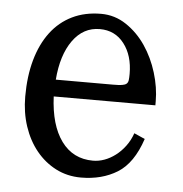

<svg xmlns="http://www.w3.org/2000/svg" viewBox="-43 -530 560 588"><g transform="rotate(5 237.0 -236.5)"><path d="M411.1 -119.1Q385.7 -43 338.4 -13.7Q291 15.6 226.6 15.6Q184.6 15.6 149.4 -2.4Q114.3 -20.5 88.9 -51.8Q63.5 -83 49.3 -125.5Q35.2 -168 35.2 -216.8Q35.2 -279.3 49.3 -329.6Q63.5 -379.9 90.3 -415.5Q117.2 -451.2 156.2 -470.2Q195.3 -489.3 245.1 -489.3Q287.1 -489.3 322.3 -465.8Q357.4 -442.4 382.3 -405.8Q407.2 -369.1 420.9 -324.2Q434.6 -279.3 434.6 -237.3V-224.6H122.1Q126 -136.7 161.6 -87.9Q197.3 -39.1 258.8 -39.1Q276.4 -39.1 293.9 -45.4Q311.5 -51.8 327.6 -64Q343.8 -76.2 356.9 -93.8Q370.1 -111.3 377.9 -133.8ZM347.7 -313.5Q347.7 -370.1 319.8 -406.2Q292 -442.4 245.1 -442.4Q194.3 -442.4 162.1 -397.5Q129.9 -352.5 124 -276.4H299.8Q317.4 -276.4 327.1 -277.8Q336.9 -279.3 341.3 -283.2Q345.7 -287.1 346.7 -294.4Q347.7 -301.8 347.7 -313.5Z"/></g></svg>

Font: Uchen
Style: Regular
Weight: 400
Designer: Christopher J. Fynn
Foundry: Christopher J. Fynn for DDC
Version: Version 1.000 preliminary